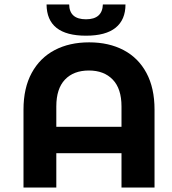

<svg xmlns="http://www.w3.org/2000/svg" viewBox="-20 -846 775 866"><path d="M677 -352V0H528V-155H234V0H86V-352Q86 -449 123 -517Q160 -585 226.5 -620Q293 -655 382 -655Q471 -655 537.5 -620Q604 -585 640.5 -517Q677 -449 677 -352ZM528 -274V-366Q528 -446 488.5 -487Q449 -528 381 -528Q312 -528 273 -487Q234 -446 234 -366V-274ZM190 -826H292Q293 -759 368 -759Q405 -759 424 -776Q443 -793 444 -826H546Q546 -757 501.5 -721Q457 -685 368 -685Q191 -685 190 -826Z"/></svg>

Font: Montserrat Ace
Style: Bold
Weight: 700
Designer: Julieta Ulanovsky
Foundry: Julieta Ulanovsky
Version: Version 1